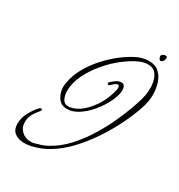

<svg xmlns="http://www.w3.org/2000/svg" viewBox="-179 -814 926 996"><g transform="rotate(30 283.5 -316.0)"><path d="M112 64Q78 64 55.5 47Q33 30 33 -7Q33 -42 51.5 -76Q70 -110 93 -133Q96 -136 99 -136Q107 -136 107 -128Q107 -125 95.5 -112Q84 -99 73 -79Q62 -59 62 -33Q62 0 84 20.5Q106 41 138 41Q143 41 148 40.5Q153 40 157 39Q177 34 195.5 28Q214 22 232 12Q286 -17 331.5 -67Q377 -117 413.5 -177.5Q450 -238 477.5 -301.5Q505 -365 523 -422Q538 -466 538 -511Q538 -534 531.5 -557Q525 -580 510 -595.5Q495 -611 467 -611Q444 -611 419 -600.5Q394 -590 371 -574.5Q348 -559 330 -545Q293 -516 256.5 -473Q220 -430 195.5 -380.5Q171 -331 171 -280Q171 -258 181 -236.5Q191 -215 217 -215H223Q263 -221 297 -251Q331 -281 354.5 -321.5Q378 -362 387 -398Q389 -406 391 -413.5Q393 -421 393 -428Q393 -430 391.5 -436Q390 -442 385 -442Q372 -442 360 -429Q348 -416 343 -416Q334 -416 334 -424Q334 -426 337 -429Q348 -440 363 -450.5Q378 -461 393 -461Q407 -461 412.5 -451.5Q418 -442 418 -429Q418 -422 417 -414.5Q416 -407 414 -400Q407 -371 387.5 -336.5Q368 -302 340.5 -271Q313 -240 281 -220Q249 -200 216 -200Q179 -200 161 -229Q143 -258 143 -291Q143 -299 144.5 -306.5Q146 -314 147 -322Q156 -368 180.5 -411Q205 -454 238.5 -491.5Q272 -529 307 -557Q338 -582 379.5 -605.5Q421 -629 462 -629Q501 -629 524 -607.5Q547 -586 557 -553Q567 -520 567 -487Q567 -449 555 -411Q537 -354 506.5 -291.5Q476 -229 436 -169Q396 -109 349 -59.5Q302 -10 250 21Q227 35 202.5 44.5Q178 54 152 60Q142 62 132 63Q122 64 112 64ZM515 -659Q510 -657 504.5 -664.5Q499 -672 499 -679Q499 -685 504.5 -689.5Q510 -694 511 -694Q514 -695 517 -695.5Q520 -696 523 -696Q533 -696 533 -687Q533 -682 532 -680Q531 -674 527.5 -668.5Q524 -663 515 -659Z"/></g></svg>

Font: Sassy Frass
Style: Regular
Weight: 400
Designer: Robert E. Leuschke
Foundry: Robert E. Leuschke
Version: Version 1.010; ttfautohint (v1.8.3)